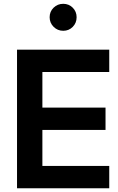

<svg xmlns="http://www.w3.org/2000/svg" viewBox="-20 -1012 635 1032"><path d="M71.5 -745H567.2V-625H207.8V-433.5H547.2V-313.5H207.8V-120H567.2V0H71.5ZM246.8 -919.5Q246.8 -949.8 268.1 -970.7Q289.5 -991.5 319.8 -991.5Q350.1 -991.5 370.9 -970.7Q391.8 -949.8 391.8 -919.5Q391.8 -888.5 370.9 -867.5Q350.1 -846.5 319.8 -846.5Q289.5 -846.5 268.1 -867.9Q246.8 -889.2 246.8 -919.5Z"/></svg>

Font: Trafiko Sans Variable
Style: Regular
Weight: 400
Designer: Gumpita Rahayu / Trafiko
Foundry: Tokotype / Trafiko
Version: Version 0.001;FEAKit 1.0